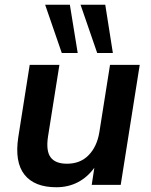

<svg xmlns="http://www.w3.org/2000/svg" viewBox="-20 -778 636 808"><path d="M217 10Q125 10 83 -43Q41 -96 57 -201L105 -505H230L182 -203Q173 -143 193 -116Q213 -89 262 -89Q318 -89 353 -125Q388 -161 398 -221L443 -505H568L488 0H366L377 -72Q348 -32 307.5 -11Q267 10 217 10ZM389 -555 319 -758H423L455 -555ZM240 -555 170 -758H274L307 -555Z"/></svg>

Font: Mulish
Style: Bold Italic
Weight: 700
Italic angle: -9°
Designer: Vernon Adams
Foundry: Vernon Adams
Version: Version 3.603; ttfautohint (v1.8.3)